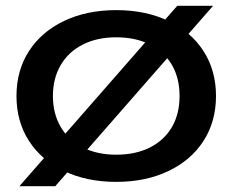

<svg xmlns="http://www.w3.org/2000/svg" viewBox="-20 -615 804 664"><path d="M717 -595 171 29H47L593 -595ZM37 -283Q37 -371 80 -438Q123 -505 201.5 -542.5Q280 -580 382 -580Q484 -580 562.5 -542.5Q641 -505 684 -438Q727 -371 727 -283Q727 -195 684 -128Q641 -61 562.5 -23.5Q484 14 382 14Q280 14 201.5 -23.5Q123 -61 80 -128Q37 -195 37 -283ZM601 -283Q601 -345 574.5 -390.5Q548 -436 498.5 -461Q449 -486 382 -486Q316 -486 266.5 -461Q217 -436 190 -390Q163 -344 163 -283Q163 -222 190 -176Q217 -130 266.5 -105Q316 -80 382 -80Q449 -80 498.5 -105Q548 -130 574.5 -175.5Q601 -221 601 -283Z"/></svg>

Font: Unbounded Variable
Style: Regular
Weight: 400
Designer: Luke Prowse, Jean-Baptiste Morizot, Fátima Lázaro, Florian Runge
Foundry: NaN
Version: Version 1.600;FEAKit 1.0